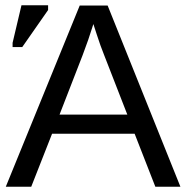

<svg xmlns="http://www.w3.org/2000/svg" viewBox="-20 -709 707 729"><path d="M569.8 0H665L388.7 -688H282.7L2 0H98.6L177.7 -201.2H491.2ZM334.5 -617.7 347.7 -577.1C356.8 -548.8 365.9 -523.4 375 -501L463.4 -273.9H206.1L293.9 -500C309.9 -542.3 321.9 -577 330.1 -604ZM27.8 -530.3H64.5L162.6 -670.9V-689H61.5L27.8 -546.4Z"/></svg>

Font: Arimo
Style: Regular
Weight: 400
Designer: Steve Matteson
Foundry: Monotype Imaging Inc.
Version: Version 1.32